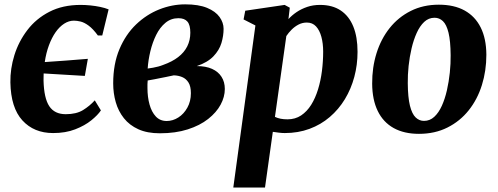

<svg xmlns="http://www.w3.org/2000/svg" viewBox="-20 -586 2232 860"><path d="M218 10Q132 10 80.2 -46.8Q28.5 -103.5 26.5 -217Q25.5 -278 44.5 -339Q63.5 -400 102.5 -451.2Q141.5 -502.5 201.2 -533.2Q261 -564 341 -564Q361.5 -564 384.5 -561.8Q407.5 -559.5 429 -555Q450.5 -550.5 466.5 -544L438 -427H418.5Q396.5 -457 377 -471.2Q357.5 -485.5 341 -489.5Q324.5 -493.5 311 -493.5Q288.5 -493.5 267.5 -480Q246.5 -466.5 229.2 -442Q212 -417.5 199.2 -383.2Q186.5 -349 180.5 -308Q230 -311.5 277 -314.8Q324 -318 373.5 -322.5L360 -246Q320 -248.5 275.8 -251Q231.5 -253.5 175.5 -257Q175.5 -249.5 175.2 -241.2Q175 -233 175 -225Q177 -146 200.8 -110.2Q224.5 -74.5 274.5 -74.5Q322 -74.5 352 -93Q382 -111.5 404.5 -136.5L432 -91.5Q418.5 -71 389.2 -47.2Q360 -23.5 317 -6.8Q274 10 218 10Z M696 11Q639.5 11 599.8 -7Q560 -25 535 -56.5Q510 -88 498.5 -128.2Q487 -168.5 487 -212.5Q487 -299.5 515 -365.8Q543 -432 589.5 -476.5Q636 -521 693.2 -543.8Q750.5 -566.5 809.5 -566.5Q869.5 -566.5 907.5 -550.8Q945.5 -535 963.5 -509.8Q981.5 -484.5 981.5 -457Q981.5 -425.5 971.8 -393.2Q962 -361 936 -333.8Q910 -306.5 861.5 -290Q902 -290 929.8 -277.5Q957.5 -265 972.2 -242Q987 -219 987 -187.5Q987 -152 968.2 -117.2Q949.5 -82.5 912.5 -53.2Q875.5 -24 821 -6.5Q766.5 11 696 11ZM726.5 -44Q754 -44 778.8 -59.8Q803.5 -75.5 819.2 -103.8Q835 -132 835 -168.5Q835 -199.5 824.2 -216.5Q813.5 -233.5 796 -240.8Q778.5 -248 758.5 -248.5Q750.5 -247 741.5 -245Q732.5 -243 722.5 -241Q712.5 -239 702 -237Q687 -234 672.2 -231Q657.5 -228 641.5 -225.5Q640.5 -217.5 640.5 -208.8Q640.5 -200 640.5 -191.5Q640.5 -151.5 649.8 -118Q659 -84.5 678 -64.2Q697 -44 726.5 -44ZM641.5 -279Q654 -280.5 665.8 -282.8Q677.5 -285 689 -288Q700.5 -291 711.5 -295.5Q751 -309.5 778 -330.2Q805 -351 818.8 -378.5Q832.5 -406 832.5 -439.5Q832.5 -474 819.5 -489.2Q806.5 -504.5 779 -504.5Q746 -504.5 721 -483.8Q696 -463 679.5 -429.5Q663 -396 653.5 -356.5Q644 -317 641.5 -279Z M1025 254 1124 -472 1071 -499 1078.5 -538 1255 -564 1278 -551.5 1272 -500.5Q1287.5 -517.5 1308.5 -531.8Q1329.5 -546 1355.8 -555Q1382 -564 1413.5 -564Q1469 -564 1506.2 -539Q1543.5 -514 1562.5 -467.2Q1581.5 -420.5 1581.5 -354Q1581.5 -295.5 1567 -241.5Q1552.5 -187.5 1524.8 -141.8Q1497 -96 1457 -61.8Q1417 -27.5 1366.2 -8.8Q1315.5 10 1255.5 10Q1243 10 1229.2 8.2Q1215.5 6.5 1202 4.5L1167 254ZM1211.5 -62.5Q1223 -57 1236.8 -54.2Q1250.5 -51.5 1268 -51.5Q1302.5 -51.5 1328.8 -69Q1355 -86.5 1373.8 -116.5Q1392.5 -146.5 1404.5 -185.5Q1416.5 -224.5 1422 -268Q1427.5 -311.5 1427.5 -355Q1427.5 -391.5 1419.5 -421Q1411.5 -450.5 1395.5 -467.8Q1379.5 -485 1354.5 -485Q1334.5 -485 1317.2 -476Q1300 -467 1286.2 -453.2Q1272.5 -439.5 1262.5 -424.5Z M1945.5 -565Q2014 -565 2061 -539Q2108 -513 2133 -463.2Q2158 -413.5 2158.5 -341Q2158.5 -269 2138.5 -205Q2118.5 -141 2079.5 -92Q2040.5 -43 1984.2 -14.8Q1928 13.5 1856.5 13.5Q1790 13.5 1743.2 -12.5Q1696.5 -38.5 1672 -88.8Q1647.5 -139 1647 -211Q1646.5 -283.5 1666.5 -347.5Q1686.5 -411.5 1725.2 -460.2Q1764 -509 1819.8 -537Q1875.5 -565 1945.5 -565ZM1926.5 -506.5Q1900 -506.5 1880.2 -488Q1860.5 -469.5 1846.5 -438.5Q1832.5 -407.5 1823.5 -369.2Q1814.5 -331 1810.2 -290.5Q1806 -250 1806.5 -213.5Q1807 -149.5 1816.2 -112.5Q1825.5 -75.5 1841.8 -60Q1858 -44.5 1879 -44.5Q1905.5 -44.5 1925.2 -62.8Q1945 -81 1959 -112Q1973 -143 1981.8 -181.5Q1990.5 -220 1994.8 -260.8Q1999 -301.5 1998.5 -338.5Q1998 -403 1989 -439.5Q1980 -476 1964 -491.2Q1948 -506.5 1926.5 -506.5Z"/></svg>

Font: Merriweather 28pt ExtraBold
Style: Italic
Weight: 800
Italic angle: -7.8°
Version: Version 2.101